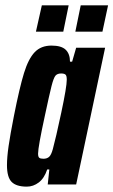

<svg xmlns="http://www.w3.org/2000/svg" viewBox="-20 -688 423 716"><path d="M6 -72Q6 -101 12 -143Q18 -185 32 -256Q53 -362 69.5 -415.5Q86 -469 109.5 -493.5Q133 -518 172 -518Q209 -518 225 -502.5Q241 -487 241 -458H249L264 -510H372L264 0H158L164 -56H156Q145 -23 124.5 -7.5Q104 8 80 8Q41 8 23.5 -9.5Q6 -27 6 -72ZM177 -132Q188 -172 208.5 -268Q229 -364 229 -391Q229 -406 224 -410Q219 -414 208 -414Q194 -414 187 -406Q180 -398 172 -366.5Q164 -335 147 -255Q122 -140 122 -115Q122 -103 126.5 -99.5Q131 -96 142 -96Q155 -96 163 -103Q171 -110 177 -132ZM114 -570 136 -668H236L216 -570ZM261 -570 281 -668H383L362 -570Z"/></svg>

Font: Saira Ultra Condensed ExtraBold
Style: Italic
Weight: 800
Width: 1
Italic angle: -12°
Designer: Hector Gatti with collaboration of the Omnibus-Type team
Foundry: Omnibus-Type
Version: Version 1.001; ttfautohint (v1.8)